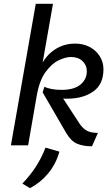

<svg xmlns="http://www.w3.org/2000/svg" viewBox="-20 -760 583 1004"><path d="M167 -740H257L203 -433Q230 -479 274 -505.5Q318 -532 373 -532Q416 -532 449.5 -514Q483 -496 502 -465.5Q521 -435 521 -398Q521 -319 467.5 -281.5Q414 -244 332 -244Q327 -244 322 -244Q317 -244 310 -245L395 -115Q412 -89 433.5 -77Q455 -65 492 -65L461 5Q415 5 383 -8.5Q351 -22 326 -65L203 -277L212 -306Q227 -299 250 -294.5Q273 -290 302 -290Q367 -290 400.5 -317.5Q434 -345 434 -388Q434 -419 411.5 -440.5Q389 -462 351 -462Q323 -462 286.5 -444.5Q250 -427 218 -383Q186 -339 172 -259L127 0H37ZM291 33Q272 98 232.5 146Q193 194 137 224L97 200Q138 157 167 112.5Q196 68 218 12Z"/></svg>

Font: ABeeZee
Style: Italic
Weight: 400
Italic angle: -10°
Designer: Anja Meiners
Foundry: Anja Meiners
Version: Version 1.003; ttfautohint (v1.8.3)